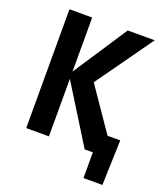

<svg xmlns="http://www.w3.org/2000/svg" viewBox="-142 -734 834 969"><g transform="rotate(20 275.0 -250.0)"><path d="M420.9 0H377L185.1 -308.6V0H63V-638.2H185.1V-347.7L376 -638.2H521L304.2 -334L461.9 -104H530.3L522.5 138.2H420.9Z"/></g></svg>

Font: Code New Roman
Style: Bold
Weight: 700
Monospace: yes
Designer: Sam Radian
Foundry: Code New Roman
Version: Version 1.508 October 19, 2014